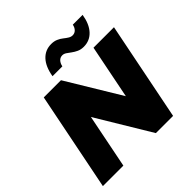

<svg xmlns="http://www.w3.org/2000/svg" viewBox="-233 -1102 1286 1286"><g transform="rotate(-45 410.5 -459.0)"><path d="M16 0 156 -700H319L602 -232L534 -234L627 -700H821L681 0H518L236 -468L303 -466L210 0ZM586 -750Q559 -750 538.5 -759.5Q518 -769 502 -781Q486 -793 472 -802.5Q458 -812 443 -812Q423 -812 409.5 -797.5Q396 -783 391 -759H298Q311 -837 349 -877.5Q387 -918 444 -918Q471 -918 491.5 -909Q512 -900 527.5 -887.5Q543 -875 557.5 -866Q572 -857 587 -857Q607 -857 620.5 -871Q634 -885 638 -907H731Q719 -832 681 -791Q643 -750 586 -750Z"/></g></svg>

Font: Montserrat Thin ExtraBold
Style: Italic
Weight: 800
Italic angle: -11.3°
Version: Version 9.000